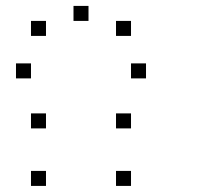

<svg xmlns="http://www.w3.org/2000/svg" viewBox="-20 -653 707 640"><path d="M416.7 -83.3V-33.3H366.7V-83.3ZM133.3 -83.3V-33.3H83.3V-83.3ZM416.7 -275V-225H366.7V-275ZM133.3 -275V-225H83.3V-275ZM466.7 -441.7V-391.7H416.7V-441.7ZM83.3 -441.7V-391.7H33.3V-441.7ZM416.7 -583.3V-533.3H366.7V-583.3ZM275 -633.3V-583.3H225V-633.3ZM133.3 -583.3V-533.3H83.3V-583.3Z"/></svg>

Font: 0xA000-Boxes
Style: Boxes
Weight: 400
Version: Version 0.1